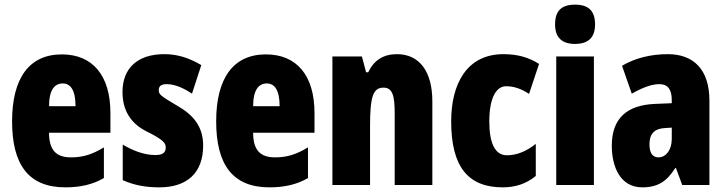

<svg xmlns="http://www.w3.org/2000/svg" viewBox="-20 -796 3121 826"><path d="M246 -562C105 -562 32 -459 32 -274C32 -90 101 10 261 10C325 10 379 -2 427 -30V-162C376 -131 336 -119 285 -119C221 -119 191 -151 191 -225H455V-310C455 -472 378 -562 246 -562ZM250 -437C283 -437 305 -409 305 -339H191C191 -411 216 -437 250 -437Z M854 -170C854 -255 808 -304 741 -342C670 -384 663 -390 663 -408C663 -426 674 -434 697 -434C735 -434 773 -415 806 -393L846 -516C793 -547 744 -563 687 -563C572 -563 507 -503 507 -400C507 -322 542 -265 610 -231C687 -193 693 -179 693 -161C693 -138 678 -129 648 -129C598 -129 548 -150 508 -174V-21C559 2 611 10 665 10C784 10 854 -51 854 -170Z M1124 -562C983 -562 910 -459 910 -274C910 -90 979 10 1139 10C1203 10 1257 -2 1305 -30V-162C1254 -131 1214 -119 1163 -119C1099 -119 1069 -151 1069 -225H1333V-310C1333 -472 1256 -562 1124 -562ZM1128 -437C1161 -437 1183 -409 1183 -339H1069C1069 -411 1094 -437 1128 -437Z M1688 -563C1629 -563 1589 -537 1564 -485H1555L1537 -553H1410V0H1572V-253C1572 -378 1584 -419 1630 -419C1670 -419 1678 -381 1678 -308V0H1840V-360C1840 -489 1784 -563 1688 -563Z M2143 10C2198 10 2245 -6 2285 -39V-177C2245 -145 2203 -128 2161 -128C2111 -128 2085 -177 2085 -274C2085 -371 2113 -425 2157 -425C2191 -425 2223 -414 2256 -392L2299 -521C2255 -549 2207 -563 2146 -563C1988 -563 1921 -435 1921 -274C1921 -78 1994 10 2143 10Z M2454 -776C2394 -776 2368 -748 2368 -691C2368 -635 2397 -607 2454 -607C2511 -607 2540 -635 2540 -691C2540 -747 2514 -776 2454 -776ZM2535 -553H2373V0H2535Z M2853 -563C2777 -563 2710 -545 2656 -513L2698 -393C2747 -421 2785 -434 2817 -434C2853 -434 2870 -411 2870 -366V-352L2798 -349C2677 -344 2612 -287 2612 -169C2612 -79 2648 10 2743 10C2812 10 2849 -17 2885 -73H2888L2915 0H3032V-363C3032 -498 2963 -563 2853 -563ZM2840 -245 2870 -247V-198C2870 -151 2845 -119 2813 -119C2787 -119 2774 -138 2774 -176C2774 -220 2796 -243 2840 -245Z"/></svg>

Font: Noto Sans Devanagari ExtraCondensed Black
Style: Regular
Weight: 900
Width: 2
Designer: Jelle Bosma - Monotype Design Team
Foundry: Monotype Imaging Inc.
Version: Version 2.004